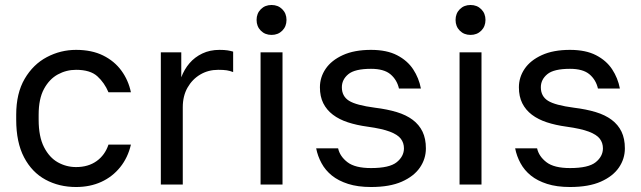

<svg xmlns="http://www.w3.org/2000/svg" viewBox="-20 -740 2571 770"><path d="M285 10Q217 10 162.5 -19.5Q108 -49 76.5 -109Q45 -169 45 -260V-280Q45 -366 79 -424Q113 -482 168 -511Q223 -540 285 -540Q348 -540 393.5 -517.5Q439 -495 467 -456.5Q495 -418 505 -370H415Q399 -408 370.5 -434Q342 -460 285 -460Q246 -460 212 -441.5Q178 -423 156.5 -383.5Q135 -344 135 -280V-260Q135 -192 156.5 -150Q178 -108 212 -89Q246 -70 285 -70Q334 -70 367.5 -94Q401 -118 415 -160H505Q493 -108 462 -69.5Q431 -31 386 -10.5Q341 10 285 10Z M625 0V-530H707V-430Q719 -462 740 -486.5Q761 -511 791.5 -525.5Q822 -540 860 -540Q880 -540 892.5 -538Q905 -536 915 -533V-451Q902 -456 889.5 -458Q877 -460 855 -460Q815 -460 783 -441Q751 -422 732 -388.5Q713 -355 713 -310V0Z M1025 0V-530H1113V0ZM1069 -600Q1043 -600 1026 -617Q1009 -634 1009 -660Q1009 -686 1026 -703Q1043 -720 1069 -720Q1095 -720 1112 -703Q1129 -686 1129 -660Q1129 -634 1112 -617Q1095 -600 1069 -600Z M1468 10Q1415 10 1376 -2.5Q1337 -15 1311 -36Q1285 -57 1269.5 -85.5Q1254 -114 1248 -145H1336Q1343 -113 1373.5 -89.5Q1404 -66 1468 -66Q1542 -66 1571 -89.5Q1600 -113 1600 -145Q1600 -167 1587.5 -183.5Q1575 -200 1543.5 -212Q1512 -224 1454 -232Q1410 -238 1375 -249.5Q1340 -261 1315 -280Q1290 -299 1276.5 -326Q1263 -353 1263 -390Q1263 -430 1286 -464Q1309 -498 1355 -519Q1401 -540 1468 -540Q1531 -540 1572.5 -518.5Q1614 -497 1637 -462Q1660 -427 1668 -385H1580Q1572 -420 1546 -442Q1520 -464 1468 -464Q1403 -464 1377 -442.5Q1351 -421 1351 -390Q1351 -354 1379.5 -336Q1408 -318 1484 -308Q1533 -302 1571 -290.5Q1609 -279 1635 -259.5Q1661 -240 1674.5 -212Q1688 -184 1688 -145Q1688 -103 1664 -68Q1640 -33 1591.5 -11.5Q1543 10 1468 10Z M1823 0V-530H1911V0ZM1867 -600Q1841 -600 1824 -617Q1807 -634 1807 -660Q1807 -686 1824 -703Q1841 -720 1867 -720Q1893 -720 1910 -703Q1927 -686 1927 -660Q1927 -634 1910 -617Q1893 -600 1867 -600Z M2266 10Q2213 10 2174 -2.5Q2135 -15 2109 -36Q2083 -57 2067.5 -85.5Q2052 -114 2046 -145H2134Q2141 -113 2171.5 -89.5Q2202 -66 2266 -66Q2340 -66 2369 -89.5Q2398 -113 2398 -145Q2398 -167 2385.5 -183.5Q2373 -200 2341.5 -212Q2310 -224 2252 -232Q2208 -238 2173 -249.5Q2138 -261 2113 -280Q2088 -299 2074.5 -326Q2061 -353 2061 -390Q2061 -430 2084 -464Q2107 -498 2153 -519Q2199 -540 2266 -540Q2329 -540 2370.5 -518.5Q2412 -497 2435 -462Q2458 -427 2466 -385H2378Q2370 -420 2344 -442Q2318 -464 2266 -464Q2201 -464 2175 -442.5Q2149 -421 2149 -390Q2149 -354 2177.5 -336Q2206 -318 2282 -308Q2331 -302 2369 -290.5Q2407 -279 2433 -259.5Q2459 -240 2472.5 -212Q2486 -184 2486 -145Q2486 -103 2462 -68Q2438 -33 2389.5 -11.5Q2341 10 2266 10Z"/></svg>

Font: Golos Text
Style: Regular
Weight: 400
Designer: A.Korolkova, Vitaly Kuzmin
Foundry: ParaType Ltd
Version: Version 2.004